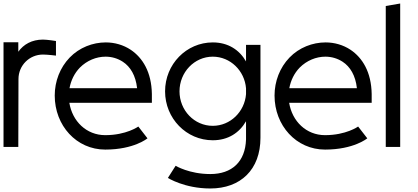

<svg xmlns="http://www.w3.org/2000/svg" viewBox="-20 -835 2374 1091"><path d="M84 -541V-595H0V0H84L85 -386C85 -463 147 -525 224 -525C250 -525 298 -519 298 -519V-602C298 -602 249 -610 224 -610C161 -610 114 -583 84 -541Z M759 -334H375C383 -378 403 -419 434 -451C474 -491 527 -513 580 -513C615 -513 649 -503 678 -484C721 -456 751 -406 759 -334ZM376 -508C321 -451 291 -373 291 -292C291 -122 414 15 578 15C742 15 818 -49 818 -49L766 -116C766 -116 698 -67 578 -67C471 -67 391 -146 374 -251H843V-301C841 -426 790 -507 723 -552C681 -580 631 -594 581 -594C507 -594 431 -565 376 -508Z M1378 -333V-300C1370 -200 1289 -120 1189 -120C1084 -120 1000 -208 1000 -316C1000 -424 1084 -513 1189 -513C1289 -513 1370 -433 1378 -333ZM1175 236C1347 236 1460 129 1460 -52V-580H1378V-486C1340 -552 1276 -594 1189 -594C1039 -594 918 -470 918 -316C918 -162 1039 -38 1189 -38C1276 -38 1340 -80 1378 -146V-43C1374 84 1298 154 1175 154C1055 154 978 107 978 107L934 176C934 176 1028 236 1175 236Z M2008 -334H1624C1632 -378 1652 -419 1683 -451C1723 -491 1776 -513 1829 -513C1864 -513 1898 -503 1927 -484C1970 -456 2000 -406 2008 -334ZM1625 -508C1570 -451 1540 -373 1540 -292C1540 -122 1663 15 1827 15C1991 15 2067 -49 2067 -49L2015 -116C2015 -116 1947 -67 1827 -67C1720 -67 1640 -146 1623 -251H2092V-301C2090 -426 2039 -507 1972 -552C1930 -580 1880 -594 1830 -594C1756 -594 1680 -565 1625 -508Z M2254 -815 2172 -801V0H2254Z"/></svg>

Font: MintSans
Style: Regular
Weight: 400
Version: Version 2.0